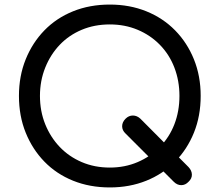

<svg xmlns="http://www.w3.org/2000/svg" viewBox="-20 -811 961 841"><path d="M741 -15 530 -226Q515 -240 515 -258Q515 -276 530 -291Q544 -305 562 -305Q580 -305 595 -291L806 -79Q820 -64 820.5 -46.5Q821 -29 806 -15Q792 0 774 0Q756 0 741 -15ZM461 10Q373 10 300 -19.5Q227 -49 174.5 -103Q122 -157 92.5 -230Q63 -303 63 -391Q63 -478 92.5 -551Q122 -624 174.5 -678Q227 -732 300 -761.5Q373 -791 461 -791Q548 -791 621 -761.5Q694 -732 747 -678Q800 -624 829.5 -551Q859 -478 859 -391Q859 -303 829.5 -230Q800 -157 747 -103Q694 -49 621 -19.5Q548 10 461 10ZM461 -77Q527 -77 583 -101Q639 -125 680.5 -167.5Q722 -210 744 -267Q766 -324 766 -391Q766 -457 744 -514.5Q722 -572 680.5 -614.5Q639 -657 583 -680.5Q527 -704 461 -704Q394 -704 338 -680.5Q282 -657 241.5 -614.5Q201 -572 178 -514.5Q155 -457 155 -391Q155 -324 178 -267Q201 -210 241.5 -167.5Q282 -125 338 -101Q394 -77 461 -77Z"/></svg>

Font: Comfortaa SemiBold
Style: Regular
Weight: 600
Designer: Johan Aakerlund
Foundry: Johan Aakerlund
Version: Version 3.104; ttfautohint (v1.8.1.43-b0c9)